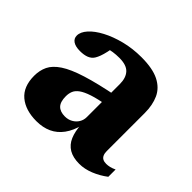

<svg xmlns="http://www.w3.org/2000/svg" viewBox="-121 -621 781 781"><g transform="rotate(45 269.0 -231.0)"><path d="M330 -289.5 329 -235.5Q282.5 -227.5 253.8 -218Q225 -208.5 209.8 -197.5Q194.5 -186.5 189 -173.2Q183.5 -160 183.5 -143.5Q183.5 -111.5 197.5 -97Q211.5 -82.5 239 -82.5Q257.5 -82.5 272.2 -90.8Q287 -99 295.5 -113Q304 -127 304 -144V-333.5Q304 -369.5 286.2 -388.8Q268.5 -408 227.5 -408Q208.5 -408 191.8 -405.5Q175 -403 161.5 -398.5L183.5 -435Q179.5 -409 175.5 -391.2Q171.5 -373.5 167 -361.2Q162.5 -349 157 -340Q148.5 -326.5 132.8 -320.2Q117 -314 94.5 -314Q68 -314 54.2 -323.5Q40.5 -333 40.5 -349.5Q40.5 -370.5 60 -392.2Q79.5 -414 114 -432.2Q148.5 -450.5 193.5 -462Q238.5 -473.5 289 -473.5Q353.5 -473.5 390.8 -454.8Q428 -436 443.5 -402Q459 -368 459 -322V-104Q459 -90.5 463 -81.8Q467 -73 474.8 -69Q482.5 -65 494.5 -65Q503.5 -65 514.2 -67.5Q525 -70 537.5 -76V-34Q510 -13 478.2 -0.2Q446.5 12.5 416.5 12.5Q380.5 12.5 357.2 -1.2Q334 -15 322.5 -41.8Q311 -68.5 309 -107L314.5 -110Q304 -67.5 284 -40.2Q264 -13 235.5 0Q207 13 170.5 13Q107.5 13 70.5 -18Q33.5 -49 33.5 -111.5Q33.5 -142.5 45.5 -167.5Q57.5 -192.5 89.5 -213.8Q121.5 -235 179.8 -253.2Q238 -271.5 330 -289.5Z"/></g></svg>

Font: Newsreader
Style: Bold
Weight: 700
Designer: Hugues Gentile
Foundry: Production Type
Version: Version 1.003